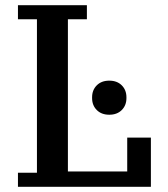

<svg xmlns="http://www.w3.org/2000/svg" viewBox="-20 -718 646 738"><path d="M49 -54H122V-644H49V-698H314V-644H241V-59H469V-189H560V0H49ZM400 -277Q370 -277 352 -295Q334 -313 334 -341V-344Q334 -372 352 -390Q370 -408 400 -408Q430 -408 448 -390Q466 -372 466 -344V-341Q466 -313 448 -295Q430 -277 400 -277Z"/></svg>

Font: IBM Plex Serif Medm
Style: Regular
Weight: 500
Designer: Mike Abbink, Paul van der Laan, Pieter van Rosmalen
Foundry: Bold Monday
Version: Version 3.001